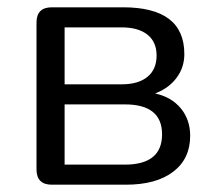

<svg xmlns="http://www.w3.org/2000/svg" viewBox="-20 -506 587 526"><path d="M325 0H122Q80 0 80 -42V-444Q80 -486 122 -486H317Q485 -486 485 -358Q485 -321 463.5 -292.5Q442 -264 405 -250Q450 -240 475.5 -209Q501 -178 501 -134Q501 -71 454.5 -35.5Q408 0 325 0ZM157 -431V-275H313Q359 -275 384 -295.5Q409 -316 409 -354Q409 -391 384 -411Q359 -431 313 -431ZM157 -220V-55H322Q424 -55 424 -138Q424 -220 322 -220Z"/></svg>

Font: Nunito
Style: Regular
Weight: 400
Designer: Vernon Adams
Foundry: Vernon Adams
Version: Version 3.602